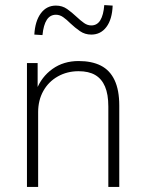

<svg xmlns="http://www.w3.org/2000/svg" viewBox="-20 -735 574 755"><path d="M86 0V-487H128V-381H123Q143 -433 186.5 -464Q230 -495 289 -495Q341 -495 376.5 -477Q412 -459 430.5 -420Q449 -381 449 -320V0H406V-316Q406 -364 393 -394.5Q380 -425 354.5 -440Q329 -455 289 -455Q244 -455 207.5 -434.5Q171 -414 150.5 -377.5Q130 -341 130 -294V0ZM147 -597 115 -599Q118 -652 140.5 -682.5Q163 -713 200 -713Q225 -713 244 -699.5Q263 -686 281 -669Q297 -654 310.5 -644.5Q324 -635 339 -635Q362 -635 374.5 -655.5Q387 -676 390 -715L423 -713Q421 -659 398.5 -629Q376 -599 339 -599Q314 -599 294.5 -612.5Q275 -626 257 -643Q242 -658 228.5 -667.5Q215 -677 200 -677Q177 -677 164 -657Q151 -637 147 -597Z"/></svg>

Font: Nunito Sans 10pt SemiCondensed ExtraLight
Style: Regular
Weight: 250
Width: 4
Designer: Vernon Adams
Foundry: Vernon Adams
Version: Version 3.101;gftools[0.9.27]